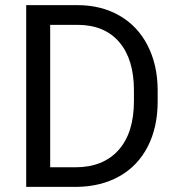

<svg xmlns="http://www.w3.org/2000/svg" viewBox="-20 -731 696 751"><path d="M82.5 0V-710.9H283.2Q376 -710.9 447.3 -669.9Q518.6 -628.9 557.4 -553.2Q596.2 -477.5 596.7 -379.4V-334Q596.7 -233.4 557.9 -157.7Q519 -82 447 -41.5Q375 -1 279.3 0ZM176.3 -633.8V-76.7H274.9Q383.3 -76.7 443.6 -144Q503.9 -211.4 503.9 -335.9V-377.4Q503.9 -498.5 447 -565.7Q390.1 -632.8 285.6 -633.8Z"/></svg>

Font: Vazir UI
Style: Regular-UI
Weight: 400
Designer: Saber Rastikerdar
Foundry: Saber Rastikerdar
Version: Version 30.1.0